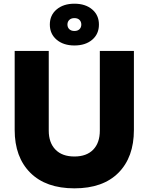

<svg xmlns="http://www.w3.org/2000/svg" viewBox="-20 -1008 811 1048"><path d="M520 -874Q520 -822.3 483.2 -791Q446.3 -759.8 386.2 -759.8Q326.2 -759.8 289.1 -791.3Q252 -822.8 252 -874Q252 -925.3 289.1 -956.5Q326.2 -987.8 386.2 -987.8Q446.3 -987.8 483.2 -956.5Q520 -925.3 520 -874ZM358.4 -848.6Q368.7 -838.9 386.2 -838.9Q403.8 -838.9 413.8 -848.6Q423.8 -858.4 423.8 -874Q423.8 -889.6 413.8 -899.4Q403.8 -909.2 386.2 -909.2Q368.7 -909.2 358.4 -899.4Q348.1 -889.6 348.1 -874Q348.1 -858.4 358.4 -848.6ZM60.1 -298.8V-730H246.1V-294.9Q246.1 -229 282.7 -191.4Q319.3 -153.8 386.2 -153.8Q452.6 -153.8 488.8 -191.2Q524.9 -228.5 524.9 -294.9V-730H710.9V-298.8Q710.9 -149.9 626.5 -64.9Q542 20 386.2 20Q230.5 20 145.3 -65.2Q60.1 -150.4 60.1 -298.8Z"/></svg>

Font: Sora ExtraBold
Style: Regular
Weight: 800
Designer: Jonathan Barnbrook, Julián Moncada
Foundry: Barnbrook Fonts
Version: Version 2.000